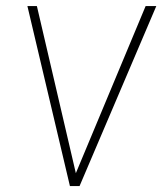

<svg xmlns="http://www.w3.org/2000/svg" viewBox="-20 -628 548 648"><path d="M72.5 -607.5H104.5L236 -43.5L471.5 -607.5H507.5L248.5 0H216Z"/></svg>

Font: Karla ExtraLight
Style: Italic
Weight: 250
Italic angle: -8°
Designer: Jonathan Pinhorn
Version: Version 2.004;gftools[0.9.33]